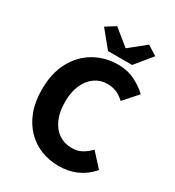

<svg xmlns="http://www.w3.org/2000/svg" viewBox="-203 -971 1006 1103"><g transform="rotate(30 300.0 -420.0)"><path d="M356 12Q295 12 240.5 -9Q186 -30 144 -72.5Q102 -115 78 -177.5Q54 -240 54 -322Q54 -430 95.5 -506.5Q137 -583 207.5 -623.5Q278 -664 365 -664Q427 -664 477 -638.5Q527 -613 560 -581L479 -490Q456 -512 428.5 -524.5Q401 -537 365 -537Q319 -537 283 -511.5Q247 -486 226 -439Q205 -392 205 -327Q205 -260 226 -212.5Q247 -165 284.5 -140Q322 -115 371 -115Q407 -115 436 -131Q465 -147 489 -173L570 -84Q530 -37 476 -12.5Q422 12 356 12ZM273 -702 183 -812 247 -852 351 -768H355L459 -852L523 -812L433 -702Z"/></g></svg>

Font: Source Code Pro ExtraLight
Style: Bold
Weight: 700
Monospace: yes
Version: Version 1.018;hotconv 1.0.116;makeotfexe 2.5.65601